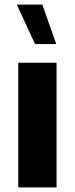

<svg xmlns="http://www.w3.org/2000/svg" viewBox="-20 -817 326 837"><path d="M164.6 -796.9H53.2L132.8 -625H225.1ZM59.6 0H226.6V-543.5H59.6Z"/></svg>

Font: Estedad ExtraBold
Style: Regular
Weight: 800
Designer: Amin Abedi
Version: Version 7.3